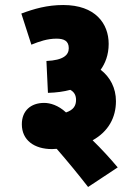

<svg xmlns="http://www.w3.org/2000/svg" viewBox="-20 -652 559 765"><path d="M65 -598 105 -474C137 -487 169 -498 205 -498C235 -498 254 -489 254 -460C254 -433 233 -412 165 -409L171 -282C205 -283 234 -287 260 -294C275 -286 283 -273 283 -254C283 -231 273 -214 243 -204C212 -233 179 -242 156 -242C102 -242 67 -210 67 -157C67 -93 117 -58 187 -58C193 -58 200 -59 206 -59C247 -12 293 44 331 93L449 15C418 -22 383 -60 349 -93C412 -128 442 -184 442 -249C442 -301 419 -345 381 -374C399 -399 413 -433 413 -477C413 -558 360 -632 232 -632C168 -632 116 -617 65 -598Z"/></svg>

Font: Noto Sans Devanagari UI Condensed Black
Style: Regular
Weight: 900
Width: 3
Designer: Jelle Bosma - Monotype Design Team
Foundry: Monotype Imaging Inc.
Version: Version 2.004